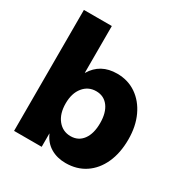

<svg xmlns="http://www.w3.org/2000/svg" viewBox="-171 -859 953 1000"><g transform="rotate(30 305.5 -358.5)"><path d="M362.3 11.2Q311.5 11.2 272.7 -11.5Q233.9 -34.2 213.9 -79.6H212.9V0H46.9V-727.5H214.8V-446.3H215.8Q263.7 -526.9 363.8 -526.9Q429.2 -526.9 479 -492.7Q528.8 -458.5 556.9 -397.9Q585 -337.4 585 -258.8Q585 -177.2 557.4 -116.5Q529.8 -55.7 479.7 -22.2Q429.7 11.2 362.3 11.2ZM314.9 -123Q361.3 -123 388.2 -159.2Q415 -195.3 415 -258.8Q415 -321.8 388.2 -357.4Q361.3 -393.1 314.9 -393.1Q267.6 -393.1 237.8 -356.4Q208 -319.8 208 -258.8Q208 -196.8 237.8 -159.9Q267.6 -123 314.9 -123Z"/></g></svg>

Font: Inter Display ExtraBold
Style: Regular
Weight: 800
Designer: Rasmus Andersson
Foundry: rsms
Version: Version 4.000;git-a52131595